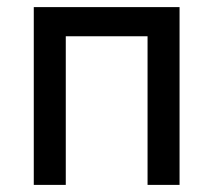

<svg xmlns="http://www.w3.org/2000/svg" viewBox="-20 -520 600 540"><path d="M75 -500H485V0H395V-418H165V0H75Z"/></svg>

Font: PT Root UI Medium
Style: Regular
Weight: 500
Designer: Vitaly Kuzmin
Foundry: ParaType Ltd.
Version: Version 2.001G